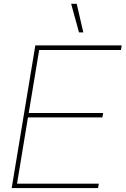

<svg xmlns="http://www.w3.org/2000/svg" viewBox="-20 -959 641 979"><path d="M39.6 0 160.2 -727.5H600.6L596.7 -704.1H179.7L126.5 -382.8H505.9L502 -360.4H122.6L66.9 -22.5H483.9L480 0ZM382.8 -793.9 342.8 -939.5H371.1L404.8 -793.9Z"/></svg>

Font: Inter Display Thin
Style: Italic
Weight: 100
Italic angle: -9.39999°
Designer: Rasmus Andersson
Foundry: rsms
Version: Version 4.000;git-a52131595